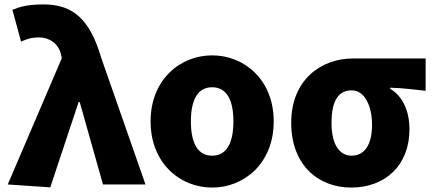

<svg xmlns="http://www.w3.org/2000/svg" viewBox="-20 -833 1955 867"><path d="M207 13 335 -372H340L445 0H637L436 -575C387 -742 312 -813 178 -813C107 -813 75 -804 36 -789L75 -645C101 -657 121 -664 157 -664C202 -664 245 -637 256 -585L259 -570L15 0Z M938 14C1083 14 1216 -96 1216 -285C1216 -473 1083 -583 938 -583C793 -583 660 -473 660 -285C660 -96 793 14 938 14ZM938 -130C871 -130 842 -190 842 -285C842 -379 871 -439 938 -439C1005 -439 1034 -379 1034 -285C1034 -190 1005 -130 938 -130Z M1566 14C1720 14 1829 -87 1829 -249C1829 -333 1797 -400 1742 -432V-437C1801 -435 1840 -430 1902 -423V-569H1574C1431 -569 1295 -474 1295 -278C1295 -89 1416 14 1566 14ZM1568 -130C1511 -130 1477 -183 1477 -278C1477 -384 1512 -425 1568 -425C1627 -425 1660 -355 1660 -268C1660 -180 1626 -130 1568 -130Z"/></svg>

Font: ChiuKong Gothic MN Heavy
Style: Regular
Weight: 900
Designer: Ryoko NISHIZUKA 西塚涼子 (kana, bopomofo & ideographs); Paul D. Hunt (Latin, Greek & Cyrillic); Sandoll Communications 산돌커뮤니
Foundry: Adobe
Version: Version 1.300